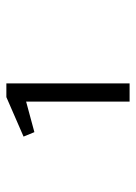

<svg xmlns="http://www.w3.org/2000/svg" viewBox="68 -741 427 603"><g transform="rotate(-90 281.5 -439.5)"><path d="M264 -246V-571L168 -545L154 -579L278 -633H321V-246Z"/></g></svg>

Font: Inconsolata SemiExpanded Thin
Style: Regular
Weight: 100
Width: 6
Monospace: yes
Designer: Raph Levien, Cyreal, Brenton Simpson
Foundry: Raph Levien, Cyreal, Google
Version: Version 3.100; ttfautohint (v1.8.4.7-5d5b)